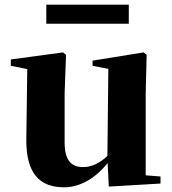

<svg xmlns="http://www.w3.org/2000/svg" viewBox="-20 -780 731 817"><path d="M528 -760H177V-679H528ZM600 -34V-384L604 -547L591 -557L374 -522V-500L441 -487L437 -117C408 -88 372 -69 334 -69C286 -69 255 -94 255 -174V-384L261 -547L248 -557L26 -527V-500L96 -486L92 -189C90 -37 153 17 253 17C326 17 392 -28 438 -86L443 14L663 1V-29Z"/></svg>

Font: Noto Serif KR Black
Style: Regular
Weight: 900
Version: Version 1.001;PS 1.001;hotconv 16.6.54;makeotf.lib2.5.65590